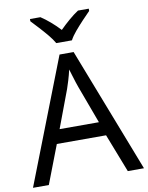

<svg xmlns="http://www.w3.org/2000/svg" viewBox="-100 -1015 840 1087"><g transform="rotate(-10 319.5 -472.0)"><path d="M545 0 459 -221H176L91 0H0L279 -717H360L638 0ZM352 -517Q349 -525 342 -546Q335 -567 328.5 -589.5Q322 -612 318 -624Q311 -593 302 -563.5Q293 -534 287 -517L206 -301H432ZM272 -784Q259 -807 237 -833.5Q215 -860 191 -886Q167 -912 149 -931V-944H209Q235 -927 263 -903Q291 -879 316 -852Q343 -879 371 -903Q399 -927 425 -944H487V-931Q468 -912 443.5 -886Q419 -860 396.5 -833.5Q374 -807 362 -784Z"/></g></svg>

Font: Noto Sans
Style: Regular
Weight: 400
Designer: Monotype Design Team
Foundry: Monotype Imaging Inc.
Version: Version 2.007